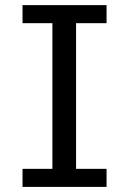

<svg xmlns="http://www.w3.org/2000/svg" viewBox="-20 -733 516 753"><path d="M68.4 -712.9V-642.1H185.5V-70.8H68.4V0H397.9V-70.8H278.3V-642.1H397.9V-712.9Z"/></svg>

Font: Andika
Style: Regular
Weight: 400
Designer: Victor Gaultney, Annie Olsen, Julie Remington, Don Collingsworth, Eric Hays
Foundry: SIL International
Version: Version 1.000